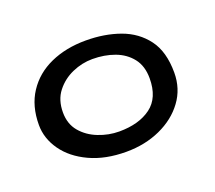

<svg xmlns="http://www.w3.org/2000/svg" viewBox="-56 -707 420 375"><g transform="rotate(-20 154.0 -520.0)"><path d="M151.5 -404.5Q108 -404.5 75.8 -419.5Q43.5 -434.5 26 -459.2Q8.5 -484 8.5 -512Q8.5 -551.5 26.8 -579.2Q45 -607 77.2 -621.5Q109.5 -636 150.5 -636Q189.5 -636 221.5 -624.5Q253.5 -613 272.8 -587.2Q292 -561.5 292 -518Q292 -484.5 273.2 -459Q254.5 -433.5 222.5 -419Q190.5 -404.5 151.5 -404.5ZM152 -446.5Q193 -446.5 218 -465Q243 -483.5 243 -524Q243 -549.5 230.2 -565.8Q217.5 -582 196.5 -589.8Q175.5 -597.5 150.5 -597.5Q129 -597.5 108.5 -588.5Q88 -579.5 74.5 -562.2Q61 -545 61 -519Q61 -495 74.5 -479Q88 -463 109 -454.8Q130 -446.5 152 -446.5Z"/></g></svg>

Font: Gluten Light
Style: Regular
Weight: 300
Designer: Tyler Finck
Foundry: Etcetera Type Company
Version: Version 1.300